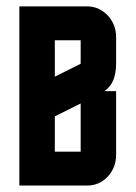

<svg xmlns="http://www.w3.org/2000/svg" viewBox="-20 -575 420 595"><path d="M40 0V-555.2H250Q287.1 -555.2 313.5 -527.3Q339.8 -499.5 339.8 -460V-377.4Q339.8 -343.8 328.1 -320.3Q320.3 -304.7 303.7 -292.5H339.8V-95.2Q339.8 -55.2 313.5 -27.3Q287.6 0 250 0ZM230 -377.4V-450.2H149.9V-337.4ZM230 -254.4 149.9 -214.4V-105H230Z"/></svg>

Font: Horta
Style: Regular
Weight: 600
Width: 3
Version: Version 0.11